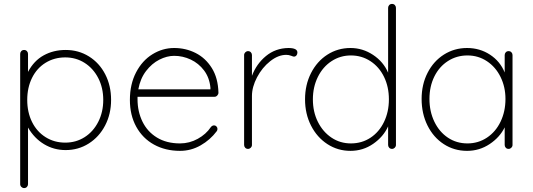

<svg xmlns="http://www.w3.org/2000/svg" viewBox="-20 -760 2719 980"><path d="M547 -250Q547 -178 516.5 -119.5Q486 -61 433 -27.5Q380 6 315 6Q255 6 205 -24Q155 -54 123 -109V180Q123 188 117.5 194Q112 200 103 200Q95 200 89 194Q83 188 83 180V-485Q83 -493 88.5 -499Q94 -505 103 -505Q112 -505 117.5 -499Q123 -493 123 -485V-393Q153 -450 203 -477.5Q253 -505 315 -505Q381 -505 434 -472Q487 -439 517 -381Q547 -323 547 -250ZM507 -250Q507 -312 481.5 -361.5Q456 -411 412 -439Q368 -467 313 -467Q257 -467 212.5 -439.5Q168 -412 143.5 -362.5Q119 -313 119 -250Q119 -187 143.5 -137.5Q168 -88 212.5 -60Q257 -32 313 -32Q368 -32 412 -60Q456 -88 481.5 -138Q507 -188 507 -250Z M1090 -102Q1090 -95 1086 -90Q1053 -46 1004 -18Q955 10 899 10Q824 10 766 -22Q708 -54 675.5 -113Q643 -172 643 -250Q643 -330 674.5 -390.5Q706 -451 758 -483Q810 -515 869 -515Q928 -515 978.5 -489.5Q1029 -464 1061 -413Q1093 -362 1095 -287Q1095 -279 1089 -272.5Q1083 -266 1075 -266H682V-253Q682 -191 707 -139.5Q732 -88 781 -58Q830 -28 899 -28Q947 -28 989.5 -51.5Q1032 -75 1056 -111Q1063 -120 1073 -120Q1080 -120 1085 -114.5Q1090 -109 1090 -102ZM686 -304H1054V-313Q1049 -364 1021.5 -400.5Q994 -437 953.5 -456Q913 -475 869 -475Q832 -475 793.5 -455.5Q755 -436 725.5 -397.5Q696 -359 686 -304Z M1498 -492Q1498 -483 1493 -477Q1488 -471 1480 -471Q1477 -471 1465.5 -475.5Q1454 -480 1441 -480Q1400 -480 1359 -447.5Q1318 -415 1292 -365.5Q1266 -316 1266 -270V-20Q1266 -12 1260 -6Q1254 0 1246 0Q1237 0 1231.5 -6Q1226 -12 1226 -20V-479Q1226 -487 1232 -493Q1238 -499 1246 -499Q1255 -499 1260.5 -493Q1266 -487 1266 -479V-373Q1289 -434 1337.5 -474Q1386 -514 1452 -515Q1498 -515 1498 -492Z M2001 -720V-20Q2001 -12 1995 -6Q1989 0 1981 0Q1972 0 1966.5 -6Q1961 -12 1961 -20V-115Q1937 -62 1885 -26Q1833 10 1769 10Q1704 10 1651 -24.5Q1598 -59 1567.5 -119Q1537 -179 1537 -253Q1537 -327 1567.5 -387Q1598 -447 1651 -481Q1704 -515 1769 -515Q1831 -515 1884 -480Q1937 -445 1961 -389V-720Q1961 -728 1966.5 -734Q1972 -740 1981 -740Q1990 -740 1995.5 -734Q2001 -728 2001 -720ZM1965 -253Q1965 -317 1940 -368Q1915 -419 1870.5 -448Q1826 -477 1771 -477Q1717 -477 1672.5 -448Q1628 -419 1602.5 -367.5Q1577 -316 1577 -253Q1577 -189 1602.5 -138Q1628 -87 1672 -57.5Q1716 -28 1771 -28Q1827 -28 1871 -57Q1915 -86 1940 -137.5Q1965 -189 1965 -253Z M2596 -479V-20Q2596 -12 2590 -6Q2584 0 2576 0Q2567 0 2561.5 -6Q2556 -12 2556 -20V-110Q2531 -59 2479 -24.5Q2427 10 2364 10Q2298 10 2245 -24.5Q2192 -59 2162 -119.5Q2132 -180 2132 -255Q2132 -329 2162.5 -388.5Q2193 -448 2246 -481.5Q2299 -515 2364 -515Q2429 -515 2481 -481Q2533 -447 2556 -390V-479Q2556 -487 2561.5 -493Q2567 -499 2576 -499Q2585 -499 2590.5 -493Q2596 -487 2596 -479ZM2560 -255Q2560 -316 2535 -367Q2510 -418 2465.5 -447.5Q2421 -477 2366 -477Q2311 -477 2266.5 -448.5Q2222 -420 2197 -369.5Q2172 -319 2172 -255Q2172 -191 2197 -139Q2222 -87 2266 -57.5Q2310 -28 2366 -28Q2421 -28 2465.5 -57.5Q2510 -87 2535 -139Q2560 -191 2560 -255Z"/></svg>

Font: Quicksand Light
Style: Regular
Weight: 300
Designer: Andrew Paglinawan
Foundry: Andrew Paglinawan
Version: Version 3.000